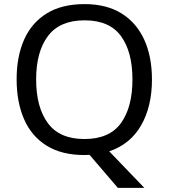

<svg xmlns="http://www.w3.org/2000/svg" viewBox="-20 -745 821 935"><path d="M720 -358Q720 -227 667.5 -135Q615 -43 512 -8L683 170H554L416 9Q410 9 403.5 9.5Q397 10 391 10Q280 10 206.5 -36Q133 -82 97 -165Q61 -248 61 -359Q61 -469 97 -551Q133 -633 206.5 -679Q280 -725 392 -725Q499 -725 572 -679.5Q645 -634 682.5 -551.5Q720 -469 720 -358ZM156 -358Q156 -223 213 -145.5Q270 -68 391 -68Q513 -68 569 -145.5Q625 -223 625 -358Q625 -493 569 -569.5Q513 -646 392 -646Q271 -646 213.5 -569.5Q156 -493 156 -358Z"/></svg>

Font: Noto Sans Siddham
Style: Regular
Weight: 400
Designer: Monotype Design Team
Foundry: Monotype Imaging Inc.
Version: Version 2.004; ttfautohint (v1.8.4.7-5d5b)